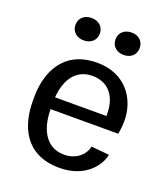

<svg xmlns="http://www.w3.org/2000/svg" viewBox="-133 -802 799 913"><g transform="rotate(20 266.5 -345.5)"><path d="M112.5 -650C112.5 -615 139.2 -593.3 174.2 -593.3C209.2 -593.3 235.8 -615 235.8 -650C235.8 -685 209.2 -706.7 174.2 -706.7C139.2 -706.7 112.5 -685 112.5 -650ZM315 -650C315 -615 341.7 -593.3 376.7 -593.3C411.7 -593.3 437.5 -615 437.5 -650C437.5 -685 411.7 -706.7 376.7 -706.7C341.7 -706.7 315 -685 315 -650ZM45.8 -238.3C45.8 -122.5 93.3 15.8 272.5 15.8C404.2 15.8 464.2 -69.2 473.3 -123.3L382.5 -131.7C376.7 -95.8 339.2 -50.8 272.5 -50.8C186.7 -50.8 140 -120 138.3 -232.5H480.8C485 -255 487.5 -277.5 487.5 -300C487.5 -410 416.7 -515.8 272.5 -515.8C96.7 -515.8 45.8 -376.7 45.8 -261.7ZM139.2 -292.5C146.7 -390 193.3 -449.2 272.5 -449.2C345.8 -449.2 399.2 -400.8 399.2 -300.8V-292.5Z"/></g></svg>

Font: Boon Medium
Style: Regular
Weight: 500
Designer: Sungsit Sawaiwan
Foundry: FontUni
Version: Version 2.0